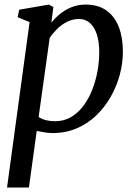

<svg xmlns="http://www.w3.org/2000/svg" viewBox="-20 -586 608 860"><path d="M11.5 254 112.5 -487 59 -509 66 -542.5 199 -565.5 219 -554.5 210 -484Q226 -505 248.8 -523.5Q271.5 -542 300.5 -553.8Q329.5 -565.5 363.5 -565.5Q419.5 -565.5 456.5 -539.2Q493.5 -513 512 -465.5Q530.5 -418 530.5 -355Q530.5 -304 516.8 -252.2Q503 -200.5 476.5 -153.5Q450 -106.5 411.8 -69.5Q373.5 -32.5 324 -11.2Q274.5 10 215 10Q198 10 179.8 7Q161.5 4 144.5 0.5L109.5 254ZM153 -62Q168 -52 186.8 -47.5Q205.5 -43 226.5 -43Q267 -43 298.5 -61.8Q330 -80.5 353.8 -112.2Q377.5 -144 393.2 -184.2Q409 -224.5 416.8 -267.8Q424.5 -311 424.5 -352.5Q424.5 -398.5 413.8 -431.8Q403 -465 382.8 -483Q362.5 -501 334 -501Q305 -501 279.8 -488Q254.5 -475 234.8 -455.2Q215 -435.5 202.5 -416Z"/></svg>

Font: Merriweather 24pt
Style: Italic
Weight: 400
Italic angle: -7.8°
Designer: Eben Sorkin
Foundry: Eben Sorkin
Version: Version 2.101